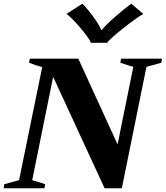

<svg xmlns="http://www.w3.org/2000/svg" viewBox="-42 -1017 895 1037"><path d="M317 -942 403 -997Q431 -969 463 -925Q495 -881 505 -855H508Q528 -881 577.5 -924.5Q627 -968 667 -997L732 -942Q694 -920 625 -865.5Q556 -811 536 -786H449Q439 -811 393 -865.5Q347 -920 317 -942ZM-19 -22Q31 -36 61 -44L186 -655Q153 -663 115 -678L119 -700H381L593 -237L678 -656Q656 -662 608 -678L612 -700H833L829 -678Q779 -664 749 -656L616 0H523L245 -602L132 -44Q154 -38 202 -22L198 0H-22Z"/></svg>

Font: Trirong Black
Style: Italic
Weight: 900
Italic angle: -12°
Designer: Katatrad Team
Foundry: CadsonDemak
Version: Version 1.001